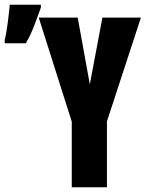

<svg xmlns="http://www.w3.org/2000/svg" viewBox="-98 -788 618 808"><path d="M-78 -621Q-75 -631 -71.5 -651.5Q-68 -672 -65 -695Q-62 -718 -60 -738Q-58 -758 -57 -768H74V-756Q61 -720 46.5 -681.5Q32 -643 11 -606H-78ZM204 0V-276L65 -714H229L280 -433L333 -714H495L352 -277V0Z"/></svg>

Font: Noto Sans Mono ExtraCondensed Black
Style: Regular
Weight: 900
Width: 2
Designer: Monotype Design Team
Foundry: Monotype Imaging Inc.
Version: Version 2.014